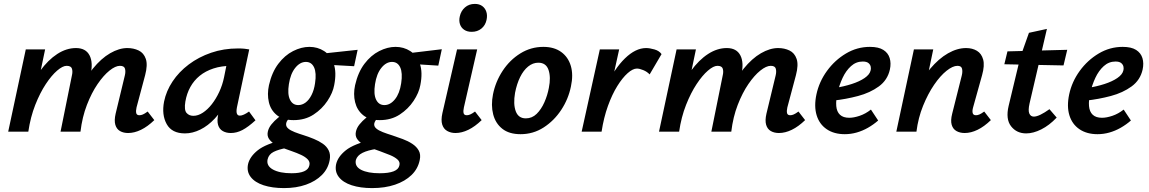

<svg xmlns="http://www.w3.org/2000/svg" viewBox="-20 -674 5881 983"><path d="M636 7Q612 7 594.5 -3Q577 -13 570.5 -35Q564 -57 572 -92L619 -287Q624 -307 620 -322Q616 -337 594 -337Q571 -337 540.5 -312.5Q510 -288 479.5 -243.5Q449 -199 425 -137Q401 -75 392 0H320Q342 -108 377 -188.5Q412 -269 455 -322Q498 -375 544 -401.5Q590 -428 632 -428Q664 -428 690 -415.5Q716 -403 726.5 -372.5Q737 -342 723 -289L679 -124Q675 -106 677.5 -95Q680 -84 694 -84Q702 -84 711.5 -88Q721 -92 736 -103L770 -59Q736 -26 702 -9.5Q668 7 636 7ZM22 0 112 -421H211L123 0ZM60 0Q80 -97 112 -175.5Q144 -254 185 -310.5Q226 -367 273 -397.5Q320 -428 369 -428Q419 -428 438.5 -390.5Q458 -353 443 -289L375 0H290L348 -287Q353 -307 348.5 -322Q344 -337 321 -337Q301 -337 272.5 -312.5Q244 -288 214.5 -243.5Q185 -199 160.5 -137Q136 -75 125 0Z M927 9Q860 9 833.5 -38.5Q807 -86 820 -154Q831 -208 863.5 -257Q896 -306 946.5 -344Q997 -382 1061 -404Q1125 -426 1199 -426Q1219 -426 1232 -424.5Q1245 -423 1256 -421L1193 -124Q1185 -82 1208 -82Q1217 -82 1229 -87.5Q1241 -93 1255 -103L1288 -58Q1251 -24 1221.5 -8.5Q1192 7 1162 7Q1138 7 1120.5 -3Q1103 -13 1096.5 -34.5Q1090 -56 1098 -92L1131 -243L1185 -277Q1170 -211 1142.5 -158Q1115 -105 1080 -67.5Q1045 -30 1005.5 -10.5Q966 9 927 9ZM970 -81Q994 -81 1018.5 -97Q1043 -113 1064.5 -140.5Q1086 -168 1102.5 -203.5Q1119 -239 1127 -278L1147 -377L1202 -334Q1193 -336 1184 -336.5Q1175 -337 1166 -337Q1114 -337 1073 -323.5Q1032 -310 1002.5 -286Q973 -262 954.5 -228.5Q936 -195 929 -154Q922 -111 935 -96Q948 -81 970 -81Z M1434 289Q1374 289 1329.5 274.5Q1285 260 1263.5 232Q1242 204 1250 166Q1259 128 1299.5 95.5Q1340 63 1436 40L1449 83Q1406 91 1381 103.5Q1356 116 1350 142Q1343 175 1377.5 194Q1412 213 1473 213Q1514 213 1537 203Q1560 193 1564 172Q1568 155 1555.5 142Q1543 129 1521.5 119Q1500 109 1474 100Q1450 92 1426.5 83Q1403 74 1384.5 62.5Q1366 51 1356.5 36Q1347 21 1351 1Q1355 -19 1369.5 -37Q1384 -55 1403.5 -71Q1423 -87 1441 -99L1471 -75Q1465 -71 1456 -62.5Q1447 -54 1445 -41Q1443 -27 1455 -16.5Q1467 -6 1489 2.5Q1511 11 1537 19Q1562 27 1587.5 37.5Q1613 48 1633 62Q1653 76 1663 96.5Q1673 117 1668 145Q1660 190 1628 222Q1596 254 1546.5 271.5Q1497 289 1434 289ZM1483 -59Q1429 -59 1397.5 -84.5Q1366 -110 1356.5 -151Q1347 -192 1357 -238Q1372 -304 1405 -347.5Q1438 -391 1480.5 -412.5Q1523 -434 1564 -434Q1606 -434 1639.5 -412.5Q1673 -391 1688.5 -347.5Q1704 -304 1691 -238Q1684 -199 1656.5 -157.5Q1629 -116 1585.5 -87.5Q1542 -59 1483 -59ZM1507 -136Q1527 -136 1544.5 -149Q1562 -162 1575 -187.5Q1588 -213 1593 -248Q1601 -301 1588 -329Q1575 -357 1546 -357Q1516 -357 1491.5 -326.5Q1467 -296 1459 -243Q1451 -192 1464.5 -164Q1478 -136 1507 -136ZM1615 -345 1616 -398 1811 -419 1793 -335Z M1885 289Q1825 289 1780.5 274.5Q1736 260 1714.5 232Q1693 204 1701 166Q1710 128 1750.5 95.5Q1791 63 1887 40L1910 88Q1863 95 1836 108.5Q1809 122 1802 145Q1795 178 1829 195.5Q1863 213 1924 213Q1970 213 1995.5 203Q2021 193 2025 172Q2029 155 2015 142.5Q2001 130 1977 120Q1953 110 1925 100Q1901 92 1877.5 83Q1854 74 1835.5 62.5Q1817 51 1807.5 36Q1798 21 1802 1Q1806 -19 1820.5 -37Q1835 -55 1854.5 -71Q1874 -87 1892 -99L1922 -75Q1918 -73 1912.5 -68Q1907 -63 1902.5 -56.5Q1898 -50 1896 -41Q1894 -27 1906 -16.5Q1918 -6 1940 2.5Q1962 11 1988 19Q2015 28 2042 38Q2069 48 2091 62.5Q2113 77 2124 97Q2135 117 2129 145Q2120 190 2087 222Q2054 254 2002.5 271.5Q1951 289 1885 289ZM1924 -59Q1870 -59 1839 -84.5Q1808 -110 1798 -151Q1788 -192 1798 -238Q1813 -304 1846 -347.5Q1879 -391 1921.5 -412.5Q1964 -434 2005 -434Q2047 -434 2080.5 -412.5Q2114 -391 2129.5 -347.5Q2145 -304 2132 -238Q2125 -199 2097.5 -157.5Q2070 -116 2026.5 -87.5Q1983 -59 1924 -59ZM1948 -136Q1978 -136 2002 -165.5Q2026 -195 2034 -248Q2042 -301 2029 -329Q2016 -357 1987 -357Q1957 -357 1932.5 -326.5Q1908 -296 1900 -243Q1892 -192 1905.5 -164Q1919 -136 1948 -136ZM2224 -338 2066 -348 2067 -401 2242 -422Z M2312 7Q2288 7 2269.5 -3.5Q2251 -14 2244 -36.5Q2237 -59 2245 -95L2320 -421H2423L2355 -124Q2351 -106 2353.5 -95Q2356 -84 2370 -84Q2378 -84 2387.5 -88Q2397 -92 2412 -103L2446 -59Q2412 -26 2378 -9.5Q2344 7 2312 7ZM2395 -511Q2372 -511 2356.5 -521.5Q2341 -532 2335 -550Q2329 -568 2334 -590Q2340 -618 2360.5 -636Q2381 -654 2411 -654Q2434 -654 2449 -643Q2464 -632 2470 -613.5Q2476 -595 2471 -572Q2465 -544 2444.5 -527.5Q2424 -511 2395 -511Z M2645 13Q2587 13 2552 -14.5Q2517 -42 2505 -88.5Q2493 -135 2504 -191Q2517 -256 2553.5 -311.5Q2590 -367 2644 -400.5Q2698 -434 2762 -434Q2817 -434 2853 -408Q2889 -382 2902.5 -336.5Q2916 -291 2903 -231Q2890 -167 2853.5 -111.5Q2817 -56 2763.5 -21.5Q2710 13 2645 13ZM2672 -68Q2704 -68 2727.5 -91Q2751 -114 2767 -150Q2783 -186 2790 -224Q2801 -278 2788.5 -315.5Q2776 -353 2736 -353Q2708 -353 2684 -333.5Q2660 -314 2643 -279.5Q2626 -245 2617 -199Q2607 -141 2620.5 -104.5Q2634 -68 2672 -68Z M3008 0Q3035 -130 3080 -226Q3125 -322 3179.5 -375Q3234 -428 3288 -428Q3306 -428 3330.5 -421Q3355 -414 3367 -397L3306 -293Q3293 -307 3273.5 -315Q3254 -323 3241 -323Q3220 -323 3193.5 -299.5Q3167 -276 3140.5 -233.5Q3114 -191 3092.5 -131.5Q3071 -72 3060 0ZM2958 0 3051 -421H3150L3057 0Z M3968 7Q3944 7 3926.5 -3Q3909 -13 3902.5 -35Q3896 -57 3904 -92L3951 -287Q3956 -307 3952 -322Q3948 -337 3926 -337Q3903 -337 3872.5 -312.5Q3842 -288 3811.5 -243.5Q3781 -199 3757 -137Q3733 -75 3724 0H3652Q3674 -108 3709 -188.5Q3744 -269 3787 -322Q3830 -375 3876 -401.5Q3922 -428 3964 -428Q3996 -428 4022 -415.5Q4048 -403 4058.5 -372.5Q4069 -342 4055 -289L4011 -124Q4007 -106 4009.5 -95Q4012 -84 4026 -84Q4034 -84 4043.5 -88Q4053 -92 4068 -103L4102 -59Q4068 -26 4034 -9.5Q4000 7 3968 7ZM3354 0 3444 -421H3543L3455 0ZM3392 0Q3412 -97 3444 -175.5Q3476 -254 3517 -310.5Q3558 -367 3605 -397.5Q3652 -428 3701 -428Q3751 -428 3770.5 -390.5Q3790 -353 3775 -289L3707 0H3622L3680 -287Q3685 -307 3680.5 -322Q3676 -337 3653 -337Q3633 -337 3604.5 -312.5Q3576 -288 3546.5 -243.5Q3517 -199 3492.5 -137Q3468 -75 3457 0Z M4305 13Q4250 13 4212.5 -12.5Q4175 -38 4161 -84Q4147 -130 4160 -191Q4174 -256 4214 -311Q4254 -366 4311 -400Q4368 -434 4434 -434Q4478 -434 4502.5 -418.5Q4527 -403 4535 -376.5Q4543 -350 4536 -318Q4524 -264 4479.5 -231.5Q4435 -199 4373 -182.5Q4311 -166 4246 -159L4251 -223Q4301 -231 4341 -244Q4381 -257 4406.5 -274.5Q4432 -292 4437 -312Q4440 -321 4438 -332Q4436 -343 4426.5 -351Q4417 -359 4397 -359Q4363 -359 4337 -335.5Q4311 -312 4294 -275.5Q4277 -239 4268 -199Q4259 -160 4261.5 -131Q4264 -102 4280.5 -86.5Q4297 -71 4328 -71Q4351 -71 4381 -81Q4411 -91 4439 -113L4476 -57Q4452 -36 4424 -20Q4396 -4 4366 4.5Q4336 13 4305 13Z M4919 7Q4895 7 4877 -3Q4859 -13 4852.5 -35Q4846 -57 4855 -92L4904 -287Q4909 -307 4905.5 -322Q4902 -337 4882 -337Q4858 -337 4826 -311.5Q4794 -286 4762.5 -240Q4731 -194 4706 -132.5Q4681 -71 4672 0H4598Q4622 -107 4659 -187Q4696 -267 4741 -320.5Q4786 -374 4833.5 -401Q4881 -428 4926 -428Q4958 -428 4981.5 -414Q5005 -400 5013.5 -369.5Q5022 -339 5008 -289L4962 -124Q4957 -106 4960 -95Q4963 -84 4977 -84Q4985 -84 4994.5 -88Q5004 -92 5019 -103L5053 -59Q5019 -26 4985 -9.5Q4951 7 4919 7ZM4569 0 4659 -421H4758L4670 0Z M5234 9Q5185 9 5156.5 -27.5Q5128 -64 5144 -132L5204 -382L5248 -506L5340 -526L5251 -144Q5243 -108 5250 -92.5Q5257 -77 5273 -77Q5287 -77 5307.5 -87Q5328 -97 5353 -115L5390 -72Q5352 -32 5311 -11.5Q5270 9 5234 9ZM5122 -345 5138 -411 5444 -419 5425 -339Z M5599 13Q5544 13 5506.5 -12.5Q5469 -38 5455 -84Q5441 -130 5454 -191Q5468 -256 5508 -311Q5548 -366 5605 -400Q5662 -434 5728 -434Q5772 -434 5796.5 -418.5Q5821 -403 5829 -376.5Q5837 -350 5830 -318Q5818 -264 5773.5 -231.5Q5729 -199 5667 -182.5Q5605 -166 5540 -159L5545 -223Q5595 -231 5635 -244Q5675 -257 5700.5 -274.5Q5726 -292 5731 -312Q5734 -321 5732 -332Q5730 -343 5720.5 -351Q5711 -359 5691 -359Q5657 -359 5631 -335.5Q5605 -312 5588 -275.5Q5571 -239 5562 -199Q5553 -160 5555.5 -131Q5558 -102 5574.5 -86.5Q5591 -71 5622 -71Q5645 -71 5675 -81Q5705 -91 5733 -113L5770 -57Q5746 -36 5718 -20Q5690 -4 5660 4.5Q5630 13 5599 13Z"/></svg>

Font: Ysabeau
Style: Bold Italic
Weight: 700
Italic angle: -12°
Designer: Christian Thalmann (Catharsis Fonts)
Version: Version 2.002